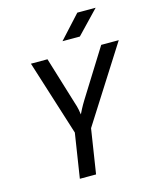

<svg xmlns="http://www.w3.org/2000/svg" viewBox="-137 -1041 913 1132"><g transform="rotate(-15 320.0 -475.0)"><path d="M207 0 249 -271 104 -730H205L293 -442Q302 -416 306 -395Q310 -374 311 -365Q315 -374 326 -395Q337 -416 353 -442L533 -730H640L348 -271L306 0ZM318 -810 446 -950H558L424 -810Z"/></g></svg>

Font: JetBrains Mono NL Medium
Style: Italic
Weight: 500
Italic angle: -9°
Monospace: yes
Designer: Philipp Nurullin, Konstantin Bulenkov
Foundry: JetBrains
Version: Version 2.305; ttfautohint (v1.8.4.7-5d5b)